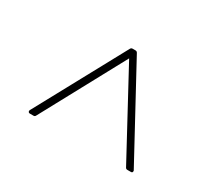

<svg xmlns="http://www.w3.org/2000/svg" viewBox="-86 -920 805 721"><g transform="rotate(30 316.5 -559.0)"><path d="M114 -357H97Q93 -357 91 -360.5Q89 -364 91 -368L301 -755Q304 -761 310 -761H323Q329 -761 332 -755L542 -368Q543 -367 543 -364Q543 -357 536 -357H520Q514 -357 511 -364L317 -723L123 -364Q120 -357 114 -357Z"/></g></svg>

Font: LINE Seed JP_TTF Thin
Style: Regular
Weight: 250
Designer: LY Corporation & Fontrix & Fontworks
Version: Version 1.008